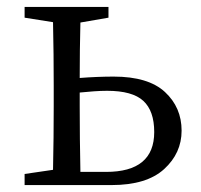

<svg xmlns="http://www.w3.org/2000/svg" viewBox="-20 -534 579 554"><path d="M212 -38H286Q425 -38 425 -153Q425 -214 393.5 -243Q362 -272 289 -272Q271 -272 250.5 -270.5Q230 -269 210 -267V-228Q210 -188 210.5 -134Q211 -80 212 -38ZM293 -483 212 -469Q211 -434 210.5 -390Q210 -346 210 -309Q235 -311 260.5 -312Q286 -313 308 -313Q408 -313 456 -268.5Q504 -224 504 -157Q504 -92 453.5 -46Q403 0 302 0H51V-32L133 -44Q134 -86 134.5 -137.5Q135 -189 135 -228V-286Q135 -326 134.5 -377.5Q134 -429 133 -470L51 -483V-514H293Z"/></svg>

Font: Shippori Mincho TTF
Style: Regular
Weight: 400
Version: Version 2.100